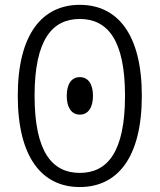

<svg xmlns="http://www.w3.org/2000/svg" viewBox="-20 -762 660 794"><path d="M566.5 -366C566.5 -620.5 465.5 -742 310 -742C154.5 -742 53.5 -620.5 53.5 -366C53.5 -110 154.5 11.5 310 11.5C465.5 11.5 566.5 -110 566.5 -366ZM497 -366C497 -132.5 423.5 -47 310 -47C196.5 -47 123 -132.5 123 -366C123 -598.5 196.5 -683.5 310 -683.5C423.5 -683.5 497 -598.5 497 -366ZM310 -288C276 -288 256 -317 256 -365.5C256 -415 276 -443 310 -443C344.5 -443 364.5 -415 364.5 -365.5C364.5 -317 344.5 -288 310 -288Z"/></svg>

Font: Monaspace Neon ExtraLight
Style: Regular
Weight: 200
Designer: Riley Cran & the Lettermatic Team
Foundry: Lettermatic
Version: Version 1.200 (Monaspace Neon)